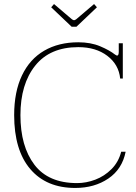

<svg xmlns="http://www.w3.org/2000/svg" viewBox="-20 -919 671 949"><path d="M233 -883 247 -899 335 -824Q342 -819 346 -819Q350 -819 357 -824L445 -899L459 -883L358 -787H334ZM50 -350Q50 -465 88.5 -546Q127 -627 198.5 -668.5Q270 -710 367 -710Q428 -710 474.5 -690.5Q521 -671 549 -649Q557 -644 558 -644Q567 -644 567 -663V-705H587V-531H574Q567 -600 510.5 -643Q454 -686 367 -686Q227 -686 154 -594.5Q81 -503 81 -350Q81 -196 150 -105Q219 -14 361 -14Q406 -14 451 -31Q496 -48 531 -83Q566 -118 579 -169H601Q584 -83 515.5 -36.5Q447 10 352 10Q209 10 129.5 -83.5Q50 -177 50 -350Z"/></svg>

Font: Taviraj Thin
Style: Regular
Weight: 250
Designer: Katatrad Team
Foundry: CadsonDemak
Version: Version 1.001